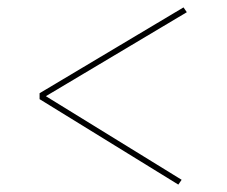

<svg xmlns="http://www.w3.org/2000/svg" viewBox="-20 -544 614 519"><path d="M462 -45 87 -276V-292L476 -524L485 -511L104 -284L471 -58Z"/></svg>

Font: Literata 72pt ExtraLight
Style: Italic
Weight: 200
Italic angle: -2°
Designer: Latin by Veronika Burian and Jose Scaglione. Greek by Irene Vlachou. Cyrillic by Vera Evstafieva
Foundry: TypeTogether
Version: Version 3.002